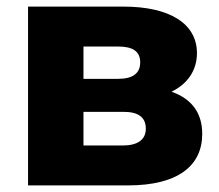

<svg xmlns="http://www.w3.org/2000/svg" viewBox="-20 -562 665 582"><path d="M338 -421C383 -421 405 -406 405 -373C405 -340 383 -323 338 -323H233V-421ZM354 -223C400 -223 422 -206 422 -172C422 -139 398 -121 352 -121H233V-223ZM368 0C520 0 593 -60 593 -156C593 -219 562 -262 500 -284C549 -308 577 -349 577 -401C577 -490 495 -542 354 -542H65V0Z"/></svg>

Font: Montserrat-Alt1 ExtBd
Style: Regular
Weight: 800
Designer: Differentunic
Foundry: Differentunic
Version: Version 7.222